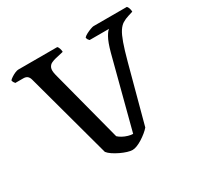

<svg xmlns="http://www.w3.org/2000/svg" viewBox="-150 -885 1102 1066"><g transform="rotate(-30 401.5 -352.0)"><path d="M412 0Q399 0 379.5 -6Q360 -12 339 -22Q318 -32 300 -44Q282 -56 273 -68L124 -617Q120 -632 111 -640Q102 -648 84 -648H34Q30 -652 26.5 -658Q23 -664 22 -671Q27 -677 39 -685Q51 -693 64 -698.5Q77 -704 85 -704H335Q340 -700 344 -688.5Q348 -677 348 -666L296 -654Q283 -651 269 -644.5Q255 -638 248.5 -622.5Q242 -607 250 -575L371 -112Q380 -103 395.5 -94.5Q411 -86 428.5 -81Q446 -76 459 -76L577 -528Q593 -587 609 -615Q625 -643 635 -648H510Q506 -652 502.5 -657Q499 -662 498 -671Q505 -679 519.5 -686.5Q534 -694 548 -699Q562 -704 567 -704H781Q786 -700 790 -689Q794 -678 794 -666L765 -657Q742 -650 725 -639.5Q708 -629 694 -607.5Q680 -586 665.5 -545.5Q651 -505 633 -438L535 -73Q525 -61 509 -48Q493 -35 475.5 -24Q458 -13 441.5 -6.5Q425 0 412 0Z"/></g></svg>

Font: Texturina 12pt Medium
Style: Regular
Weight: 500
Designer: Guillermo Torres Carreño
Foundry: Omnibus-Type
Version: Version 1.002